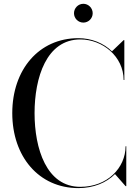

<svg xmlns="http://www.w3.org/2000/svg" viewBox="-20 -956 712 986"><path d="M360 -888C360 -861.5 381.5 -840 408 -840C434.5 -840 456 -861.5 456 -888C456 -914.5 434.5 -936.5 408 -936.5C381.5 -936.5 360 -914.5 360 -888ZM628.5 -205H625C624.5 -93.5 531 3.5 392.5 3.5C218.5 3.5 157.5 -193 157.5 -375C157.5 -557 218.5 -753.5 392.5 -753.5C506.5 -753.5 614.5 -666.5 615 -545H618.5V-750H615L555 -692.5C512 -734.5 450 -760 382.5 -760C179.5 -760 43 -598 43 -375C43 -152 179.5 10 382.5 10C460.5 10 526.5 -17.5 570.5 -62L625 0H628.5Z"/></svg>

Font: Bodoni* 48pt
Style: Regular
Weight: 400
Version: Version 2.3